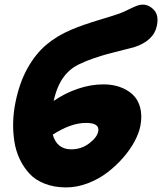

<svg xmlns="http://www.w3.org/2000/svg" viewBox="-20 -734 707 837"><path d="M268.1 83Q216.8 83 175.8 67.1Q134.8 51.3 108.9 23.4Q83 -4.4 65.9 -40.5Q48.8 -76.7 42.5 -118.4Q36.1 -160.2 37.4 -201.9Q38.6 -243.7 46.9 -285.2Q64 -371.6 99.1 -435.1Q134.3 -498.5 181.2 -538.3Q228 -578.1 292 -605Q338.9 -625 411.9 -647Q484.9 -668.9 502.9 -675.8Q521.5 -683.1 542.7 -693.6Q564 -704.1 576.9 -709Q589.8 -713.9 602.1 -713.9Q629.4 -713.9 651.1 -690.7Q672.9 -667.5 664.1 -623Q650.9 -555.2 563 -527.8Q554.7 -525.4 512.5 -514.9Q470.2 -504.4 446.8 -498Q423.3 -491.7 388.9 -480Q354.5 -468.3 332 -457Q287.1 -438 257.8 -398.7Q228.5 -359.4 213.9 -293.9Q260.7 -326.7 317.6 -346.4Q374.5 -366.2 431.2 -366.2Q469.7 -366.2 502 -355Q534.2 -343.8 557.9 -322.3Q581.5 -300.8 591.1 -265.1Q600.6 -229.5 591.8 -184.1Q585.4 -152.3 565.9 -116.2Q546.4 -80.1 515.4 -44.9Q484.4 -9.8 446.8 18.8Q409.2 47.4 362.1 65.2Q314.9 83 268.1 83ZM355 -198.2Q289.1 -198.2 210 -147Q228 -83 291 -83Q334.5 -83 368.9 -109.1Q403.3 -135.3 408.2 -161.1Q415.5 -198.2 355 -198.2Z"/></svg>

Font: Shantell Sans Irregular Bouncy
Style: Italic
Weight: 800
Italic angle: -11.31°
Designer: Stephen Nixon, Anya Danilova, Shantell Martin
Foundry: Arrow Type
Version: Version 1.006;[9816181b4]